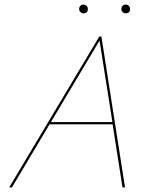

<svg xmlns="http://www.w3.org/2000/svg" viewBox="-20 -817 664 837"><path d="M344 -759Q336 -759 330.5 -764.5Q325 -770 325 -778Q325 -786 330.5 -791.5Q336 -797 344 -797Q352 -797 357.5 -791.5Q363 -786 363 -778Q363 -759 344 -759ZM547 -778Q547 -759 528 -759Q520 -759 514.5 -764.5Q509 -770 509 -778Q509 -786 514.5 -791.5Q520 -797 528 -797Q536 -797 541.5 -791.5Q547 -786 547 -778ZM413 -658H422L525 0H514L471 -275H196L32 0H20ZM202 -285H470L414 -640Z"/></svg>

Font: EauTestInfant Hairline
Style: Italic
Weight: 250
Italic angle: -12°
Designer: Christian Thalmann (Catharsis Fonts)
Version: Version 0.001;PS 000.001;hotconv 1.0.88;makeotf.lib2.5.64775